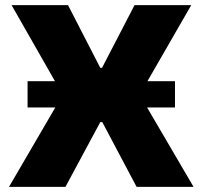

<svg xmlns="http://www.w3.org/2000/svg" viewBox="-20 -725 786 745"><path d="M15 0 247 -398 248 -314 25 -705H244L369 -462H376L502 -705H722L498 -316V-398L731 0H510L377 -251H369L234 0ZM87 -308V-410H659V-308Z"/></svg>

Font: Nunito Sans 6pt Black
Style: Regular
Weight: 900
Version: Version 3.101;gftools[0.9.27]